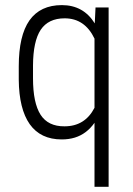

<svg xmlns="http://www.w3.org/2000/svg" viewBox="-20 -531 517 744"><path d="M107.9 -277.3V-227.5Q107.9 -132.3 137.2 -86.4Q166.5 -41 230 -41.5Q309.1 -41.5 346.2 -113.3V-381.3Q308.6 -460 230.5 -460Q167.5 -460 137.7 -415.5Q108.4 -371.1 107.9 -277.3ZM52.7 -222.2V-273.9Q52.7 -393.1 94.2 -452.1Q136.2 -511.2 219.7 -511.2Q303.2 -511.2 347.2 -440.4L350.1 -500.5V-502H351.1H399.4H400.9V-500.5V191.4V192.9H399.4H347.7H346.2V191.4V-55.2Q331.1 -33.7 312 -19.3Q293 -4.9 269.8 2.2Q246.6 9.3 219.2 9.3Q137.2 9.3 95.2 -49.8Q53.7 -108.9 52.7 -222.2Z"/></svg>

Font: MAUL Condensed Light
Style: Light
Weight: 300
Designer: MAUL
Version: Version 2.137; 2017; ttfautohint (v1.8.3)